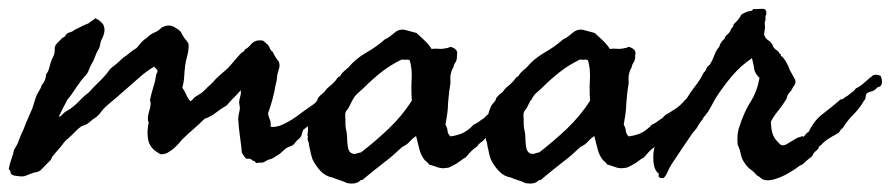

<svg xmlns="http://www.w3.org/2000/svg" viewBox="-70 -395 2069 446"><path d="M66.4 -124Q71.3 -124.5 74.2 -128.4Q76.2 -130.9 81.1 -134.8Q82.5 -135.7 84 -136.7Q85.4 -137.7 87.4 -138.7Q89.4 -139.6 90.8 -140.6Q92.3 -141.6 93.8 -142.6Q106.4 -151.9 115.7 -162.1Q125 -171.9 136.7 -180.7Q143.1 -188 149.7 -194.6Q156.2 -201.2 162.6 -207.5Q174.8 -219.2 186.5 -235.4Q202.1 -247.1 215.8 -260.7Q225.1 -266.6 231 -272Q236.8 -277.3 247.1 -283.2Q252 -289.1 257.8 -295.9Q263.7 -302.7 271.5 -307.6Q279.8 -315.9 288.6 -319.3Q297.4 -322.8 305.7 -331.1Q320.3 -338.9 332 -333.5Q343.8 -328.1 350.6 -320.3Q354 -311.5 362.3 -301.8Q363.3 -300.3 364.3 -298.8Q365.2 -297.4 366.2 -296.4Q368.2 -294.4 368.2 -289.1Q368.2 -277.8 365.2 -266.6Q363.8 -261.2 362.5 -255.9Q361.3 -250.5 360.4 -245.1Q359.4 -238.3 358.9 -231.7Q358.4 -225.1 357.9 -218.3Q357.4 -205.6 353.5 -191.4Q358.9 -183.6 362.8 -174.8Q366.7 -165.5 372.1 -160.2Q375.5 -160.6 380.9 -168Q383.3 -169.9 386 -171.6Q388.7 -173.3 392.1 -175.3Q398.9 -179.2 403.3 -183.6Q407.2 -187.5 410.6 -190.9Q414.1 -194.3 417.5 -197.3Q424.8 -203.6 430.7 -210.9Q434.1 -214.4 437.5 -217.5Q440.9 -220.7 444.3 -223.6Q447.8 -226.6 451.4 -229.7Q455.1 -232.9 459 -236.3Q462.9 -240.2 466.3 -244.4Q469.7 -248.5 473.1 -252.4Q476.6 -256.3 480 -260.5Q483.4 -264.6 487.3 -268.6Q490.7 -272.9 493.7 -273.9Q497.1 -275.4 499 -280.3Q506.3 -283.7 512.2 -291Q517.6 -297.9 527.3 -300.8Q537.1 -301.8 540 -300.8Q543 -299.8 548.8 -293.9Q553.7 -290.5 556.2 -284.2Q558.6 -277.8 563.5 -274.4Q572.3 -256.8 577.1 -252.9Q580.6 -245.1 578.6 -237.3L574.2 -221.7Q573.7 -215.8 573.2 -212.2Q572.8 -208.5 572.3 -206.5Q571.8 -204.6 571.3 -202.6Q570.8 -200.7 570.3 -198.2Q564.5 -164.1 552.7 -131.8Q553.2 -125 556.6 -117.7Q559.6 -111.8 558.6 -100.6Q564.5 -99.6 569.8 -100.6Q575.2 -101.6 579.1 -102.5Q599.6 -110.8 618.2 -124Q630.9 -133.8 644.5 -143.1Q658.7 -152.8 670.9 -162.1Q675.3 -165.5 678.7 -169.4Q682.1 -173.3 686.5 -176.8Q696.3 -184.6 705.6 -189.5Q714.8 -194.3 724.6 -199.2Q729.5 -202.1 732.4 -205.1Q735.4 -208 739.3 -211.9Q744.1 -216.8 752.9 -222.2Q761.7 -227.5 769.5 -231.4Q783.2 -231.9 783.7 -227.1L785.2 -217.8Q772.5 -209 761.2 -199.7Q750 -190.4 738.3 -180.7Q735.4 -178.7 732.9 -177.2Q730.5 -175.8 725.6 -173.8Q721.7 -170.9 720.2 -168.5Q718.8 -166 713.9 -163.1Q710.9 -160.6 708 -158.4Q705.1 -156.2 702.1 -153.8Q696.3 -149.4 691.4 -144.5Q684.6 -139.6 678.7 -134.8Q672.9 -129.9 668 -125Q662.6 -119.6 659.2 -114.3Q656.2 -109.4 649.4 -103.5Q644.5 -101.6 641.1 -98.6L633.8 -92.8Q631.8 -86.9 630.9 -82.5Q630.4 -78.6 625 -73.2Q617.2 -66.4 615.7 -64Q614.3 -61.5 611.3 -58.6Q609.4 -57.1 604.5 -55.2Q602.5 -54.7 600.6 -53.7Q598.6 -52.7 596.7 -51.8Q592.3 -49.3 587.9 -44.9Q585.9 -43 583.7 -41Q581.5 -39.1 579.1 -37.1Q575.2 -34.7 571.8 -32.7Q568.4 -30.8 565.9 -28.8Q562 -25.9 551.8 -23.4Q541.5 -16.6 537.1 -17.1Q534.2 -17.6 527.3 -16.6Q524.9 -15.6 522.9 -18.6Q521 -21.5 517.6 -21.5Q511.2 -27.3 507.8 -26.4Q503.9 -25.4 501 -27.3Q491.2 -38.6 491.2 -43.9Q491.2 -46.9 491 -50Q490.7 -53.2 490.2 -56.6Q488.3 -71.3 486.3 -86.4Q484.4 -101.6 483.4 -118.2Q483.4 -125 484.9 -130.9Q486.8 -138.2 487.3 -143.6Q487.3 -146 486.3 -150.9Q485.4 -155.8 485.4 -157.2Q486.3 -165.5 488.3 -171.9Q490.2 -177.7 489.3 -185.5Q482.9 -178.2 478 -173.1Q473.1 -168 469.7 -164.6Q466.3 -161.1 463.1 -157.7Q460 -154.3 457 -150.4Q441.9 -141.6 431.6 -133.3Q420.9 -124.5 405.3 -119.1Q398.4 -112.3 391.8 -106.2Q385.3 -100.1 378.9 -94.7Q372.6 -89.4 366 -83.3Q359.4 -77.1 352.5 -70.3Q336.4 -49.3 317.4 -39.1Q310.5 -37.1 306.6 -36.6Q302.7 -36.1 298.8 -39.1Q278.3 -50.8 274.4 -69.3Q270.5 -87.9 275.4 -110.4Q271 -119.6 276.6 -137Q282.2 -154.3 278.3 -162.1Q279.8 -169.4 281.7 -177Q283.7 -184.6 286.1 -192.4Q288.6 -200.2 290.3 -207.8Q292 -215.3 293 -222.7Q297.9 -229.5 294.4 -233.4Q291 -237.3 288.1 -240.2Q271.5 -230.5 256.3 -217.3Q241.2 -204.1 225.6 -190.4Q221.7 -187 218 -183.8Q214.4 -180.7 210.4 -177.2Q207 -173.8 203.1 -170.7Q199.2 -167.5 195.3 -164.1L179.7 -150.9Q171.4 -144 166 -136.7Q159.7 -127.9 155.8 -125L149.4 -120.1Q145 -117.7 141.6 -114.3Q139.6 -112.3 135.7 -109.4Q132.8 -106.9 127.9 -105L119.1 -101.6Q113.3 -97.7 106.9 -91.3Q100.6 -85 95.7 -80.1Q91.8 -76.2 86.9 -72.3Q81.5 -67.9 79.1 -64.5Q73.2 -56.2 64.9 -46.9Q61.5 -43 57.9 -38.8Q54.2 -34.7 50.8 -30.3Q50.3 -25.9 45.4 -21L36.1 -11.7Q34.2 -9.8 32.2 -7.6Q30.3 -5.4 27.8 -2.9Q23.9 1.5 18.6 3.9L11.7 5.4Q6.3 6.3 3.9 7.8Q1 8.8 -2.2 10Q-5.4 11.2 -8.8 12.7Q-15.1 15.6 -23.4 14.6L-35.2 13.2Q-39.6 12.7 -44.9 8.8Q-44.9 1 -49.8 -2Q-47.4 -15.1 -43.5 -25.4Q-39.6 -36.1 -37.1 -47.9Q-29.8 -58.1 -25.9 -69.8Q-22 -81.5 -15.6 -93.8Q-11.2 -106 -5.4 -119.1L4.9 -142.6Q6.8 -148.4 8.5 -153.8Q10.3 -159.2 11.7 -164.1Q14.6 -174.3 19.5 -181.6Q25.9 -191.9 26.4 -196.3Q37.1 -209 37.1 -222.7Q42.5 -228.5 44.9 -239.3Q47.4 -249.5 50.8 -257.8Q52.7 -261.7 54.2 -264.6Q55.7 -267.6 56.6 -272.5Q57.6 -278.8 57.1 -281.7Q56.6 -285.6 59.6 -291Q61.5 -293.5 63.5 -295.4Q65.4 -297.4 67.4 -299.3Q69.3 -301.3 71.3 -303.2Q73.2 -305.2 75.2 -307.6Q79.6 -308.1 82 -312.5Q84.5 -316.4 87.9 -318.4Q98.6 -321.8 100.1 -323.2Q102.1 -325.2 102.5 -325.2L117.2 -332.5Q118.7 -333.5 120.4 -334.2Q122.1 -335 124 -335.9Q126 -336.9 127.4 -337.4Q128.9 -337.9 129.9 -338.4Q130.9 -338.9 132.3 -339.4Q133.8 -339.8 135.7 -340.8Q138.2 -343.3 143.6 -346.7Q148.9 -350.1 151.4 -352.5Q161.1 -348.6 168 -340.3Q174.8 -332 171.9 -318.4Q170.9 -313.5 168.9 -309.1Q167 -304.7 165 -300.8Q163.6 -297.4 162.6 -291.5Q161.6 -285.6 160.2 -283.2Q153.3 -271 151.4 -265.1Q148.9 -257.8 146.5 -252.9Q142.6 -246.6 139.6 -240.2Q136.7 -232.4 134.3 -227.5Q131.8 -222.7 127 -217.8Q123 -212.9 121.1 -210.9Q117.7 -207.5 115.2 -203.1Q111.8 -198.7 108.4 -193.8Q105 -189 101.6 -183.6Q95.2 -173.3 86.9 -164.1L76.7 -144.5Q71.8 -135.3 66.4 -124Z M992.2 -271.5 991.2 -263.7Q992.2 -260.3 989.3 -252Q984.4 -246.1 983.4 -239.3Q981.4 -235.4 980 -232.4Q978.5 -229.5 977.5 -224.6Q975.6 -218.8 976.1 -210.9Q976.6 -207 976.3 -203.4Q976.1 -199.7 975.6 -196.3Q973.6 -185.5 972.7 -175.3Q971.7 -165 970.7 -154.3Q970.7 -143.6 968.8 -129.9Q966.8 -116.2 964.8 -105.5Q969.2 -97.7 969.7 -90.8Q970.2 -83.5 976.6 -78.1Q996.1 -81.1 1007.8 -87.4Q1019.5 -93.8 1030.3 -105.5Q1038.1 -108.9 1042.5 -112.3Q1046.4 -115.7 1053.7 -120.1L1061.5 -127.9Q1073.2 -134.3 1074.7 -135.7Q1075.7 -136.7 1077.4 -137.7Q1079.1 -138.7 1081.1 -139.6Q1097.7 -150.4 1106.4 -162.1Q1113.8 -168 1118.7 -174.3Q1122.6 -179.7 1133.8 -184.6Q1140.1 -192.4 1147.9 -197.8Q1155.8 -203.1 1162.1 -210.9Q1167.5 -210.9 1169.9 -209Q1171.4 -208 1173.1 -207Q1174.8 -206.1 1176.8 -205.1Q1179.7 -197.3 1177.7 -189Q1175.8 -180.7 1170.9 -173.8Q1166 -167.5 1166 -166Q1166 -165 1165 -164.1Q1162.1 -160.6 1157.7 -156.7Q1153.3 -153.3 1150.4 -149.4Q1145.5 -140.6 1142.6 -140.6Q1139.6 -140.6 1137.7 -138.7Q1128.9 -133.3 1125.5 -130.9Q1121.6 -127.4 1114.3 -123Q1104 -117.7 1101.6 -115.2Q1099.1 -112.8 1097.7 -112.3Q1085.9 -99.1 1074.7 -90.3Q1064.5 -82.5 1052.7 -68.4Q1048.8 -65.4 1044.9 -62.5Q1041 -59.6 1038.1 -54.7Q1029.3 -48.8 1023.9 -43Q1018.6 -37.1 1011.7 -29.3Q1005.9 -26.4 999 -21Q990.7 -14.6 984.4 -11.7Q981.9 -10.3 976.1 -7.3Q971.2 -4.9 966.8 -4.9Q955.6 -2.9 945.3 -6.8Q936 -10.3 926.8 -12.7Q922.9 -18.6 917 -22.5Q908.2 -33.2 904.3 -47.9Q900.4 -62.5 896.5 -79.1Q887.7 -73.2 881.8 -66.4Q876 -59.1 864.3 -53.7Q854.5 -44.4 844.2 -35.4Q834 -26.4 822.8 -18.1Q812 -9.8 800.8 -0.7Q789.6 8.3 778.3 17.6Q770.5 25.4 767.6 23.4Q758.8 34.2 736.3 30.3Q728.5 26.4 718.8 23.4Q711.9 21.5 703.1 17.6Q686.5 14.6 675.3 2.9Q664.1 -8.8 656.2 -24.4Q653.3 -32.7 651.9 -39.1Q651.4 -42.5 650.4 -46.4Q649.4 -50.3 648.4 -54.7Q647.9 -63 645.5 -67.9Q643.6 -73.2 645.5 -78.1Q643.6 -80.6 644.5 -84.5Q645.5 -89.4 645.5 -91.8Q644.5 -105.5 647.9 -121.1Q651.4 -136.7 657.2 -149.4Q660.2 -154.3 665 -159.2Q667.5 -162.1 668 -165Q668.5 -167.5 670.9 -169.9Q673.3 -172.9 676.8 -175.8Q681.6 -179.7 683.6 -181.6Q686 -185.1 688.7 -188.2Q691.4 -191.4 694.8 -193.8Q698.2 -196.3 701.2 -199.2Q704.1 -202.1 707 -205.1Q710.4 -208.5 712.4 -211.9Q714.8 -215.8 719.7 -217.8Q723.6 -224.6 728.5 -229Q733.4 -233.4 739.3 -238.3Q755.9 -258.3 780.3 -272.5Q805.2 -286.6 824.2 -303.7Q831.1 -306.6 835.9 -310.5Q840.8 -314.5 845.7 -318.4Q857.9 -329.1 872.1 -325.2L897.5 -318.4Q907.2 -309.6 916.5 -300.8Q925.8 -292 932.6 -281.2Q936 -281.7 939.9 -282Q943.8 -282.2 948.2 -281.7Q957 -280.8 966.8 -283.2Q969.7 -283.2 972.7 -284.7Q975.6 -286.1 977.5 -286.1Q992.2 -281.2 992.2 -271.5ZM863.3 -256.8Q836.9 -244.1 815.4 -227.1Q793.9 -210 774.4 -190.4Q772 -188 769.3 -185.8Q766.6 -183.6 764.2 -181.2Q761.7 -179.2 759.3 -176.8Q756.8 -174.3 754.9 -171.9Q751 -167 747.6 -160.2Q744.1 -153.3 741.2 -147.5Q740.2 -145.5 739.3 -143.8Q738.3 -142.1 737.3 -141.1Q736.3 -140.1 735.4 -138.7Q734.4 -137.2 733.4 -135.7Q731.4 -130.9 731.9 -126Q732.4 -122.6 732.4 -115.2V-105.5Q732.4 -102.5 733.4 -95.7Q736.3 -85 736.3 -74.2Q736.3 -66.4 737.8 -55.2Q739.3 -43.9 745.1 -40Q751.5 -36.1 757.3 -38.1Q764.2 -40.5 768.6 -41Q802.7 -67.4 833 -96.2Q863.3 -125 886.7 -161.1Q884.8 -185.1 886.2 -210.4Q887.7 -234.4 881.8 -254.9Q877.9 -257.3 872.6 -256.3Q868.7 -255.9 863.3 -256.8Z M1406.2 -271.5 1405.3 -263.7Q1406.2 -260.3 1403.3 -252Q1398.4 -246.1 1397.5 -239.3Q1395.5 -235.4 1394 -232.4Q1392.6 -229.5 1391.6 -224.6Q1389.6 -218.8 1390.1 -210.9Q1390.6 -207 1390.4 -203.4Q1390.1 -199.7 1389.6 -196.3Q1387.7 -185.5 1386.7 -175.3Q1385.7 -165 1384.8 -154.3Q1384.8 -143.6 1382.8 -129.9Q1380.9 -116.2 1378.9 -105.5Q1383.3 -97.7 1383.8 -90.8Q1384.3 -83.5 1390.6 -78.1Q1410.2 -81.1 1421.9 -87.4Q1433.6 -93.8 1444.3 -105.5Q1452.1 -108.9 1456.5 -112.3Q1460.4 -115.7 1467.8 -120.1L1475.6 -127.9Q1487.3 -134.3 1488.8 -135.7Q1489.7 -136.7 1491.5 -137.7Q1493.2 -138.7 1495.1 -139.6Q1511.7 -150.4 1520.5 -162.1Q1527.8 -168 1532.7 -174.3Q1536.6 -179.7 1547.9 -184.6Q1554.2 -192.4 1562 -197.8Q1569.8 -203.1 1576.2 -210.9Q1581.5 -210.9 1584 -209Q1585.4 -208 1587.2 -207Q1588.9 -206.1 1590.8 -205.1Q1593.8 -197.3 1591.8 -189Q1589.8 -180.7 1585 -173.8Q1580.1 -167.5 1580.1 -166Q1580.1 -165 1579.1 -164.1Q1576.2 -160.6 1571.8 -156.7Q1567.4 -153.3 1564.5 -149.4Q1559.6 -140.6 1556.6 -140.6Q1553.7 -140.6 1551.8 -138.7Q1543 -133.3 1539.6 -130.9Q1535.6 -127.4 1528.3 -123Q1518.1 -117.7 1515.6 -115.2Q1513.2 -112.8 1511.7 -112.3Q1500 -99.1 1488.8 -90.3Q1478.5 -82.5 1466.8 -68.4Q1462.9 -65.4 1459 -62.5Q1455.1 -59.6 1452.1 -54.7Q1443.4 -48.8 1438 -43Q1432.6 -37.1 1425.8 -29.3Q1419.9 -26.4 1413.1 -21Q1404.8 -14.6 1398.4 -11.7Q1396 -10.3 1390.1 -7.3Q1385.3 -4.9 1380.9 -4.9Q1369.6 -2.9 1359.4 -6.8Q1350.1 -10.3 1340.8 -12.7Q1336.9 -18.6 1331.1 -22.5Q1322.3 -33.2 1318.4 -47.9Q1314.5 -62.5 1310.5 -79.1Q1301.8 -73.2 1295.9 -66.4Q1290 -59.1 1278.3 -53.7Q1268.6 -44.4 1258.3 -35.4Q1248 -26.4 1236.8 -18.1Q1226.1 -9.8 1214.8 -0.7Q1203.6 8.3 1192.4 17.6Q1184.6 25.4 1181.6 23.4Q1172.9 34.2 1150.4 30.3Q1142.6 26.4 1132.8 23.4Q1126 21.5 1117.2 17.6Q1100.6 14.6 1089.4 2.9Q1078.1 -8.8 1070.3 -24.4Q1067.4 -32.7 1065.9 -39.1Q1065.4 -42.5 1064.5 -46.4Q1063.5 -50.3 1062.5 -54.7Q1062 -63 1059.6 -67.9Q1057.6 -73.2 1059.6 -78.1Q1057.6 -80.6 1058.6 -84.5Q1059.6 -89.4 1059.6 -91.8Q1058.6 -105.5 1062 -121.1Q1065.4 -136.7 1071.3 -149.4Q1074.2 -154.3 1079.1 -159.2Q1081.5 -162.1 1082 -165Q1082.5 -167.5 1085 -169.9Q1087.4 -172.9 1090.8 -175.8Q1095.7 -179.7 1097.7 -181.6Q1100.1 -185.1 1102.8 -188.2Q1105.5 -191.4 1108.9 -193.8Q1112.3 -196.3 1115.2 -199.2Q1118.2 -202.1 1121.1 -205.1Q1124.5 -208.5 1126.5 -211.9Q1128.9 -215.8 1133.8 -217.8Q1137.7 -224.6 1142.6 -229Q1147.5 -233.4 1153.3 -238.3Q1169.9 -258.3 1194.3 -272.5Q1219.2 -286.6 1238.3 -303.7Q1245.1 -306.6 1250 -310.5Q1254.9 -314.5 1259.8 -318.4Q1272 -329.1 1286.1 -325.2L1311.5 -318.4Q1321.3 -309.6 1330.6 -300.8Q1339.8 -292 1346.7 -281.2Q1350.1 -281.7 1354 -282Q1357.9 -282.2 1362.3 -281.7Q1371.1 -280.8 1380.9 -283.2Q1383.8 -283.2 1386.7 -284.7Q1389.6 -286.1 1391.6 -286.1Q1406.2 -281.2 1406.2 -271.5ZM1277.3 -256.8Q1251 -244.1 1229.5 -227.1Q1208 -210 1188.5 -190.4Q1186 -188 1183.3 -185.8Q1180.7 -183.6 1178.2 -181.2Q1175.8 -179.2 1173.3 -176.8Q1170.9 -174.3 1168.9 -171.9Q1165 -167 1161.6 -160.2Q1158.2 -153.3 1155.3 -147.5Q1154.3 -145.5 1153.3 -143.8Q1152.3 -142.1 1151.4 -141.1Q1150.4 -140.1 1149.4 -138.7Q1148.4 -137.2 1147.5 -135.7Q1145.5 -130.9 1146 -126Q1146.5 -122.6 1146.5 -115.2V-105.5Q1146.5 -102.5 1147.5 -95.7Q1150.4 -85 1150.4 -74.2Q1150.4 -66.4 1151.9 -55.2Q1153.3 -43.9 1159.2 -40Q1165.5 -36.1 1171.4 -38.1Q1178.2 -40.5 1182.6 -41Q1216.8 -67.4 1247.1 -96.2Q1277.3 -125 1300.8 -161.1Q1298.8 -185.1 1300.3 -210.4Q1301.8 -234.4 1295.9 -254.9Q1292 -257.3 1286.6 -256.3Q1282.7 -255.9 1277.3 -256.8Z M1796.9 -77.1Q1800.8 -82.5 1802.7 -84.5Q1805.2 -86.9 1808.6 -88.9Q1820.8 -114.7 1840.6 -129.9Q1860.4 -145 1882.8 -164.1Q1887.7 -164.1 1891.1 -167.5Q1894.5 -170.9 1899.4 -172.9Q1905.3 -178.2 1910.6 -181.6Q1915 -184.6 1918 -189.5Q1929.2 -194.8 1939 -204.1Q1949.2 -213.4 1959 -220.7Q1966.8 -222.7 1975.6 -218.8Q1979.5 -210.9 1978.5 -202.1Q1977.5 -193.4 1968.8 -192.4Q1965.8 -189.5 1962.4 -186.5Q1959 -183.6 1954.1 -182.6Q1944.3 -180.7 1941.4 -174.8Q1940.9 -165.5 1939 -163.6Q1937 -161.6 1936.5 -160.2Q1925.8 -142.1 1912.6 -129.2Q1899.4 -116.2 1887.7 -97.7Q1882.3 -94.2 1878.9 -86.9Q1861.3 -77.1 1853 -71.8Q1844.7 -66.4 1837.9 -58.6Q1832 -55.2 1832 -52.7Q1832 -50.8 1830.1 -48.8Q1820.3 -40.5 1818.8 -36.6Q1817.4 -32.7 1814.5 -30.3Q1809.6 -26.9 1805.9 -23.7Q1802.2 -20.5 1799.8 -18.1Q1793.9 -12.2 1787.1 -9.8Q1778.8 -2.9 1762.7 6.6Q1746.6 16.1 1729.5 21.2Q1712.4 26.4 1701.2 21.5L1694.3 16.1Q1692.4 14.6 1687.5 11.7Q1681.2 3.9 1673.3 -1.5Q1666.5 -6.3 1660.2 -15.6Q1652.8 -25.9 1650.9 -36.6Q1648.9 -47.9 1643.6 -58.6Q1641.1 -84 1647.5 -100.6Q1652.8 -117.2 1659.2 -131.6Q1665.5 -146 1673.3 -158.2Q1688.5 -181.6 1694.3 -213.9Q1683.6 -224.6 1682.1 -233.9Q1681.6 -238.8 1680.2 -245.1Q1678.7 -251.5 1676.8 -259.8Q1651.4 -243.2 1629.9 -217.8Q1608.4 -192.4 1591.8 -166L1580.1 -144.5Q1575.2 -135.3 1568.4 -127Q1563.5 -122.1 1563.5 -120.6Q1563.5 -119.1 1561.5 -117.2Q1557.6 -112.3 1555.2 -108.9Q1552.7 -105.5 1551.8 -103.5Q1550.8 -101.6 1549.8 -99.9Q1548.8 -98.1 1547.9 -96.7Q1544.9 -92.8 1543 -90.8Q1541 -88.9 1538.1 -85Q1524.4 -65.4 1513.2 -48.3L1490.2 -13.7Q1484.9 -5.4 1481.4 2.9Q1478 11.7 1471.7 18.6Q1461.9 19.5 1460.4 15.6Q1459 11.7 1460.9 8.8Q1449.2 1 1447.8 -21.5Q1446.3 -43.9 1452.1 -57.6Q1449.2 -66.4 1450.2 -67.4Q1451.2 -68.4 1451.2 -70.3Q1463.9 -87.9 1477.1 -105.5Q1490.2 -123 1504.9 -138.7Q1507.3 -142.1 1509.8 -145.5Q1512.2 -148.9 1514.2 -152.3Q1519 -159.7 1524.4 -165Q1532.7 -179.2 1544.4 -194.3Q1556.2 -209 1563.5 -224.6Q1568.8 -230 1570.8 -235.4Q1573.2 -241.2 1579.1 -245.1Q1582.5 -251 1585.2 -256.6Q1587.9 -262.2 1589.8 -267.6Q1592.8 -276.9 1600.6 -286.1Q1602.5 -293 1605.5 -296.9Q1608.4 -300.8 1613.3 -305.7Q1613.8 -310.1 1618.7 -314Q1623.5 -317.9 1626 -322.3Q1628.4 -329.1 1630.9 -331.1Q1633.8 -333.5 1633.8 -337.9Q1638.7 -342.8 1643.6 -348.1Q1648.4 -353.5 1652.3 -361.3Q1666 -369.1 1671.4 -369.1Q1676.8 -369.1 1679.7 -374Q1683.6 -374 1688.2 -374Q1692.9 -374 1698.2 -374.5Q1709.5 -375.5 1710 -367.2Q1710.4 -365.2 1710 -362.3Q1709.5 -360.8 1709 -359.4Q1708.5 -357.9 1708 -356.4Q1708.5 -347.7 1708 -347.2Q1707 -346.2 1707 -345.7Q1706.1 -341.8 1706.5 -338.9Q1707 -336.4 1707 -330.1Q1706.5 -326.2 1706.1 -323.2Q1705.6 -320.3 1705.1 -317.9Q1704.1 -313 1709 -306.6Q1711.4 -303.2 1714.8 -301.3Q1718.3 -299.3 1721.7 -294.9Q1724.1 -292.5 1725.1 -289.1Q1726.1 -285.6 1728.5 -283.2Q1730.5 -280.8 1734.4 -278.3Q1738.3 -275.9 1740.2 -271.5Q1745.6 -267.6 1743.7 -266.6Q1742.2 -265.6 1748 -262.7Q1759.3 -248.5 1764.6 -232.4Q1771 -220.2 1775.4 -212.9Q1780.3 -205.1 1775.4 -197.3Q1772.5 -194.3 1768.6 -185.5Q1764.2 -181.2 1760.7 -175.8Q1758.8 -172.4 1757.8 -168.5Q1757.3 -165 1754.9 -162.1Q1746.1 -147.9 1736.8 -136.7Q1727.5 -125.5 1720.7 -112.3Q1721.2 -84.5 1731.4 -71.3Q1743.2 -57.6 1746.1 -57.6Q1752.4 -56.6 1759.8 -61.5L1772.5 -69.3Q1774.4 -70.3 1776.1 -71.3Q1777.8 -72.3 1779.3 -73.2Q1782.2 -75.2 1786.1 -76.2Q1796.4 -79.6 1795.9 -78.6Q1795.4 -77.1 1796.9 -77.1Z"/></svg>

Font: Taprom
Style: Regular
Weight: 400
Designer: Danh Hong
Version: Version 8.002; ttfautohint (v1.8.3)